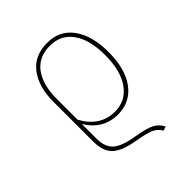

<svg xmlns="http://www.w3.org/2000/svg" viewBox="-203 -649 965 965"><g transform="rotate(-45 279.5 -166.0)"><path d="M276 117Q345 128 375 144Q405 160 419 190L397 197Q383 172 357.5 159.5Q332 147 267 136Q180 122 144 89Q108 56 108 -15V-298Q108 -402 155.5 -465.5Q203 -529 295 -529Q384 -529 432.5 -461Q481 -393 481 -280Q481 -157 430 -89.5Q379 -22 293 -22Q188 -22 130 -117V-14Q130 47 162.5 75.5Q195 104 276 117ZM294 -509Q214 -509 172 -452Q130 -395 130 -295V-148Q187 -43 292 -43Q368 -43 413 -105Q458 -167 458 -280Q458 -387 415.5 -448Q373 -509 294 -509Z"/></g></svg>

Font: FiraGO Thin
Style: Regular
Weight: 100
Designer: bBox Type
Foundry: bBox Type GmbH
Version: Version 1.001;PS 001.001;hotconv 1.0.88;makeotf.lib2.5.64775